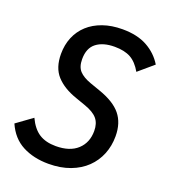

<svg xmlns="http://www.w3.org/2000/svg" viewBox="-135 -806 802 913"><g transform="rotate(20 266.0 -349.0)"><path d="M215 12Q140 12 83.5 -17.5Q27 -47 -2 -113L78 -171Q101 -122 134.5 -100.5Q168 -79 219 -79Q290 -79 328.5 -114.5Q367 -150 367 -209Q367 -247 348 -270Q329 -293 284 -309L233 -327Q166 -350 129.5 -390Q93 -430 93 -500Q93 -546 109 -584.5Q125 -623 155.5 -651Q186 -679 230 -694.5Q274 -710 329 -710Q404 -710 454.5 -682Q505 -654 534 -606L459 -542Q435 -584 403.5 -601.5Q372 -619 322 -619Q264 -619 230 -593Q196 -567 196 -511Q196 -472 215 -451.5Q234 -431 273 -417L324 -399Q402 -372 436.5 -329.5Q471 -287 471 -220Q471 -171 454 -129Q437 -87 404.5 -55.5Q372 -24 324 -6Q276 12 215 12Z"/></g></svg>

Font: IBM Plex Sans Cond Medm
Style: Italic
Weight: 500
Width: 3
Italic angle: -11°
Designer: Mike Abbink, Paul van der Laan, Pieter van Rosmalen
Foundry: Bold Monday
Version: Version 1.3